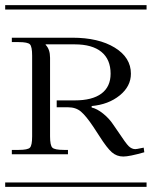

<svg xmlns="http://www.w3.org/2000/svg" viewBox="-29 -728 591 748"><path d="M17.1 -581.1H252.9Q355 -581.1 418 -542.5Q481 -503.9 481 -440.9Q481 -391.6 437.3 -356.2Q393.6 -320.8 328.1 -314.9V-309.1Q348.6 -304.7 372.6 -285.6Q396.5 -266.6 413.1 -241.2L429.2 -217.8Q461.9 -168.5 472.2 -158.7Q484.4 -147 498 -147Q499.5 -147 502 -147.5Q504.4 -147.9 505.9 -147.9L530.8 -152.8L533.2 -134.8Q475.1 -118.2 451.2 -118.2Q425.8 -118.2 406.7 -134.8Q387.7 -151.4 358.9 -196.8L334 -234.9Q306.2 -276.4 286.4 -293.2Q266.6 -310.1 235.8 -310.1H191.9V-336.9H262.2Q330.6 -336.9 366.2 -363.5Q401.9 -390.1 401.9 -440.9Q401.9 -496.6 366 -525.9Q330.1 -555.2 262.2 -555.2H148.9V-553.2Q166 -536.1 166 -502.9V-196.8Q166 -161.6 175 -152.8Q184.1 -144 219.2 -144H235.8V-127H17.1V-144H43.9Q79.1 -144 87.6 -152.8Q96.2 -161.6 96.2 -196.8V-511.2Q96.2 -546.4 87.6 -555.2Q79.1 -564 43.9 -564H17.1ZM-8.8 -708H542V-690.9H-8.8ZM-8.8 -17.1H542V0H-8.8Z"/></svg>

Font: FoglihtenFr02
Style: Regular
Weight: 500
Version: Version 0.68